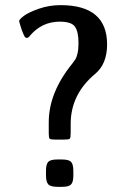

<svg xmlns="http://www.w3.org/2000/svg" viewBox="-20 -724 488 744"><path d="M54.2 -642.1Q54.2 -648.9 73 -662.8Q91.8 -676.8 131.3 -690.4Q170.9 -704.1 214.8 -704.1Q395 -704.1 395 -551.8Q395 -476.6 349.1 -438Q253.9 -358.9 253.9 -244.1V-210Q253.9 -189.9 250.5 -186.5Q247.1 -183.1 228 -183.1H193.8Q175.8 -183.1 172.4 -186.5Q168.9 -189.9 168.9 -207V-250Q168.9 -365.2 259.8 -477.1Q269.5 -490.2 273.2 -496.1Q276.9 -502 280.5 -517.6Q284.2 -533.2 284.2 -557.1Q284.2 -601.1 270.5 -620.6Q256.8 -640.1 211.9 -640.1Q143.1 -640.1 97.2 -586.9Q90.3 -577.1 84 -577.1Q79.1 -577.1 76.2 -581.1Q73.2 -585 64.9 -606Q54.2 -639.2 54.2 -642.1ZM158.2 -44.9V-62Q158.2 -87.9 167 -96.9Q175.8 -106 202.1 -106H220.2Q247.1 -106 255.6 -96.4Q264.2 -86.9 264.2 -62V-43.9Q264.2 -18.1 255.1 -9Q246.1 0 220.2 0H203.1Q176.3 0 167.2 -9.5Q158.2 -19 158.2 -44.9Z"/></svg>

Font: CMU Sans Serif Demi Condensed
Style: DemiCondensed
Weight: 600
Width: 3
Version: Version 0.7.0